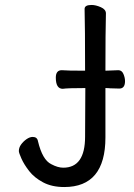

<svg xmlns="http://www.w3.org/2000/svg" viewBox="-20 -731 540 774"><path d="M239 23Q189 23 153.5 4Q118 -15 97.5 -41.5Q77 -68 66.5 -91.5Q56 -115 56 -122Q56 -136 65 -148.5Q74 -161 87 -170Q100 -179 112 -179Q130 -179 133 -162Q151 -86 187 -69Q213 -55 235 -55Q323 -55 323 -180L324 -376Q251 -376 233 -373Q205 -373 205 -418Q205 -448 229 -448Q250 -446 323 -446Q323 -623 321 -695Q321 -711 349 -711Q366 -711 386.5 -702Q407 -693 407 -677Q405 -603 405 -446L457 -448Q471 -448 477.5 -433Q484 -418 484 -404Q484 -374 461 -374Q441 -374 424 -375Q417 -376 405 -376V-177Q405 23 239 23Z"/></svg>

Font: LXGW WenKai Mono TC
Style: Bold
Weight: 700
Designer: LXGW / Fontworks Inc.
Foundry: LXGW / Fontworks Inc.
Version: Version 1.330